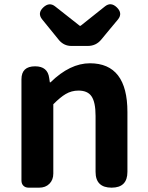

<svg xmlns="http://www.w3.org/2000/svg" viewBox="-20 -866 681 886"><path d="M112 0Q97 0 88 -9Q79 -18 79 -33V-280V-500Q79 -560 142 -560Q200 -560 207 -506L210 -486H213Q303 -574 395 -574Q568 -574 568 -349V-73Q568 0 495 0Q421 0 421 -73V-331Q421 -395 402 -422Q384 -448 342 -448Q310 -448 283 -432Q259 -418 226 -385V-65Q226 -36 208 -18Q190 0 161 0H152ZM309 -654Q276 -654 253 -680L175 -776Q151 -805 180 -832Q208 -858 235 -836L348 -747H352L465 -837Q492 -858 519 -832Q547 -805 525 -777L485 -729L447 -683Q423 -654 385 -654H349Z"/></svg>

Font: GenSenRounded2 TW B
Style: Regular
Weight: 700
Version: Version 2.000;PS 2;hotconv 16.6.51;makeotf.lib2.5.65220 DEVE